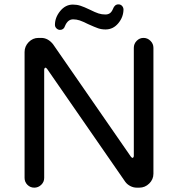

<svg xmlns="http://www.w3.org/2000/svg" viewBox="-20 -863 824 889"><path d="M234.4 -748Q234.4 -782.2 258.8 -812Q283.2 -841.8 317.4 -841.8Q335.9 -841.8 352.5 -836.4Q369.1 -831.1 395.5 -818.4Q420.9 -805.7 436 -800.8Q451.2 -795.9 467.8 -795.9Q480.5 -795.9 488.8 -801.8Q497.1 -807.6 502.9 -821.3Q510.7 -842.8 528.3 -842.8Q538.1 -842.8 544.4 -836.4Q550.8 -830.1 551.8 -820.3Q551.8 -784.2 527.8 -755.4Q503.9 -726.6 468.8 -726.6Q450.2 -726.6 434.6 -731.9Q418.9 -737.3 388.7 -751Q363.3 -763.7 348.6 -768.6Q334 -773.4 318.4 -773.4Q293.9 -773.4 281.2 -743.2Q275.4 -724.6 257.8 -724.6Q249 -724.6 241.7 -731.4Q234.4 -738.3 234.4 -748ZM93.8 -39.1V-622.1Q93.8 -648.4 112.8 -668Q131.8 -687.5 158.2 -687.5H170.9Q202.1 -687.5 225.6 -658.2L585.9 -137.7Q590.8 -131.8 593.8 -131.8Q595.7 -131.8 597.7 -134.8Q599.6 -137.7 599.6 -141.6V-641.6Q599.6 -660.2 612.8 -673.8Q626 -687.5 644.5 -687.5Q663.1 -687.5 676.8 -673.8Q690.4 -660.2 690.4 -641.6V-58.6Q690.4 -32.2 670.9 -13.2Q651.4 5.9 625 5.9H613.3Q597.7 5.9 583.5 -1.5Q569.3 -8.8 560.5 -20.5L198.2 -543.9Q193.4 -549.8 190.4 -549.8Q188.5 -549.8 186.5 -546.9Q184.6 -543.9 184.6 -540V-39.1Q184.6 -20.5 170.9 -7.3Q157.2 5.9 138.7 5.9Q120.1 5.9 106.9 -7.3Q93.8 -20.5 93.8 -39.1Z"/></svg>

Font: jf-openhuninn-1.1
Style: Regular
Weight: 400
Designer: [Kosugi Maru]
      Designed by Motoya company      

      [Varela Round]
      Joe Prince(Latin component); Avraham Co
Foundry: justfont CO.,LTD.
Version: 1.1